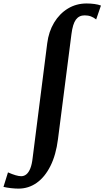

<svg xmlns="http://www.w3.org/2000/svg" viewBox="-144 -835 602 1106"><path d="M-37.5 251.5Q-56.5 251.5 -81 248.8Q-105.5 246 -124 241.5L-98 158Q-73 169 -54 174.5Q-35 180 -22 180Q-5 180 8.2 169Q21.5 158 30.8 134.8Q40 111.5 44 75L128 -585.5Q136.5 -653 167.8 -704.8Q199 -756.5 247.2 -785.8Q295.5 -815 354.5 -815Q378.5 -815 400.2 -812Q422 -809 437.5 -803L410 -723Q395.5 -734.5 379.8 -740.5Q364 -746.5 343.5 -746.5Q311.5 -746.5 293.2 -722Q275 -697.5 267.5 -638L190 -33.5Q178.5 57.5 146.5 121.2Q114.5 185 67.5 218.2Q20.5 251.5 -37.5 251.5Z"/></svg>

Font: Merriweather 24pt
Style: Bold Italic
Weight: 700
Italic angle: -7.8°
Designer: Eben Sorkin
Foundry: Eben Sorkin
Version: Version 2.101